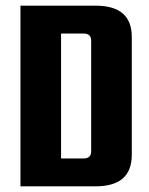

<svg xmlns="http://www.w3.org/2000/svg" viewBox="-20 -656 525 676"><path d="M52 -636H317Q444 -636 444 -526V-111Q444 0 317 0H52ZM301 -123V-513Q301 -538 274 -538H195V-98H274Q301 -98 301 -123Z"/></svg>

Font: Teko Semibold
Style: Regular
Weight: 600
Designer: Manushi Parikh, Jonny Pinhorn
Foundry: Indian Type Foundry
Version: Version 1.105;PS 1.0;hotconv 1.0.78;makeotf.lib2.5.61930; tt